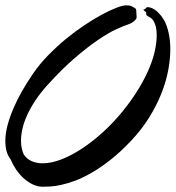

<svg xmlns="http://www.w3.org/2000/svg" viewBox="-24 -692 662 724"><path d="M491.2 -627Q491.2 -623 487.8 -618.7Q484.4 -614.3 479.2 -610.4Q474.1 -606.4 468.3 -603.5Q462.4 -600.6 457 -599.1Q442.9 -594.7 414.6 -581.8Q386.2 -568.8 347.2 -542.5Q308.1 -516.1 259.3 -474.4Q210.4 -432.6 154.8 -371.1Q127.4 -340.8 108.4 -311.8Q89.4 -282.7 77.6 -256.3Q65.9 -230 60.5 -206.1Q55.2 -182.1 55.2 -162.1Q55.2 -131.3 65.9 -108.9Q78.1 -91.8 96.2 -84Q114.3 -76.2 137.2 -76.2Q168.5 -76.2 205.8 -90.3Q243.2 -104.5 283 -130.4Q322.8 -156.2 362.8 -192.4Q402.8 -228.5 439 -272.9Q475.6 -318.4 500.2 -359.6Q524.9 -400.9 539.8 -437.3Q554.7 -473.6 560.8 -504.2Q566.9 -534.7 566.9 -558.1Q566.9 -581.5 561.8 -597.4Q556.6 -613.3 548.8 -621.1Q543.5 -625.5 538.1 -628.2Q532.7 -630.9 528.8 -634.8Q526.9 -637.7 526.9 -638.2Q526.9 -639.6 527.3 -641.1Q527.8 -642.6 527.8 -644Q527.8 -646 525.9 -647Q522.9 -648.4 520 -651.4Q517.1 -654.3 517.1 -655.8Q517.1 -657.2 519 -657.2H521Q522.9 -657.2 523.7 -658.4Q524.4 -659.7 525.6 -661.1Q526.9 -662.6 528.6 -663.8Q530.3 -665 534.2 -665Q537.6 -665 544.2 -663.1Q550.8 -661.1 559.1 -655.8Q567.4 -650.4 576.7 -640.6Q585.9 -630.9 595.2 -615.2Q605.5 -596.2 611.8 -568.4Q618.2 -540.5 618.2 -505.9Q618.2 -469.7 610.4 -427.5Q602.5 -385.3 585 -340.6Q567.4 -295.9 539.3 -250.2Q511.2 -204.6 470.2 -161.1Q430.2 -118.7 392.8 -89.4Q355.5 -60.1 322 -40.8Q288.6 -21.5 259.5 -10.7Q230.5 0 207 5.1Q183.6 10.3 166 11.2Q148.4 12.2 138.2 12.2Q117.7 12.2 99.1 3.2Q80.6 -5.9 64.7 -20.3Q48.8 -34.7 36.4 -53.2Q23.9 -71.8 16.1 -90.8Q5.4 -105 0.7 -122.3Q-3.9 -139.6 -3.9 -160.2Q-3.9 -188 4.4 -219.5Q12.7 -251 26.9 -283.9Q41 -316.9 60.1 -350.1Q79.1 -383.3 101.1 -415Q125.5 -450.7 157.5 -483.4Q189.5 -516.1 224.1 -544.7Q258.8 -573.2 293.9 -596.7Q329.1 -620.1 359.9 -636.7Q390.6 -653.3 414.8 -662.6Q439 -671.9 452.1 -671.9Q460 -671.9 464.1 -671.1Q468.3 -670.4 470.9 -669.2Q473.6 -668 475.8 -666.5Q478 -665 481.9 -663.1Q488.3 -660.2 489.3 -656Q490.2 -651.9 490.2 -646Q490.2 -639.2 490.7 -635Q491.2 -630.9 491.2 -627Z"/></svg>

Font: Oregano
Style: Italic
Weight: 400
Italic angle: -12°
Designer: Astigmatic (AOETI)
Foundry: Astigmatic (AOETI)
Version: Version 1.000